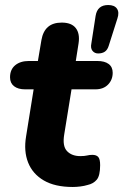

<svg xmlns="http://www.w3.org/2000/svg" viewBox="-20 -734 492 765"><path d="M270 11Q199 11 154.5 -15Q110 -41 92 -86.5Q74 -132 84 -191L114 -378H80Q52 -378 36 -390.5Q20 -403 20 -426Q20 -457 40.5 -474Q61 -491 95 -491H131L145 -574Q151 -609 171 -626.5Q191 -644 226 -644Q265 -644 282 -622Q299 -600 293 -561L282 -491H368Q397 -491 413 -479Q429 -467 429 -444Q429 -416 410.5 -397Q392 -378 360 -378H265L236 -199Q228 -152 247 -132Q266 -112 300 -112Q317 -112 327 -114.5Q337 -117 348 -117Q364 -117 371.5 -108.5Q379 -100 379 -76Q379 -34 365.5 -18Q352 -2 329 3Q316 7 300 9Q284 11 270 11ZM371 -521Q357 -521 348.5 -531.5Q340 -542 344 -561L361 -671Q368 -714 411 -714Q436 -714 446 -699.5Q456 -685 448 -661L413 -551Q408 -535 397.5 -528Q387 -521 371 -521Z"/></svg>

Font: Nunito ExtraLight ExtraBold
Style: Italic
Weight: 800
Italic angle: -9°
Version: Version 3.602